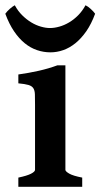

<svg xmlns="http://www.w3.org/2000/svg" viewBox="-40 -721 387 741"><path d="M30.8 0V-35.6Q64 -42.5 79.6 -50.5Q95.2 -58.6 95.2 -65.4V-316.4Q95.2 -341.3 94.7 -356.7Q94.2 -372.1 88.6 -380.6Q83 -389.2 69.8 -393.1Q56.6 -397 30.8 -399.4V-433.6Q72.8 -439.5 110.4 -448Q147.9 -456.5 181.2 -468.8H212.4V-65.4Q212.4 -59.6 227.1 -51Q241.7 -42.5 277.3 -35.6V0ZM327.1 -668Q312.5 -628.4 293 -600.3Q273.4 -572.3 251 -554.2Q228.5 -536.1 204.1 -527.6Q179.7 -519 154.8 -519Q127.9 -519 102.8 -527.6Q77.6 -536.1 55.4 -554.2Q33.2 -572.3 14.2 -600.3Q-4.9 -628.4 -19.5 -668Q-16.6 -672.4 -12 -677.2Q-7.3 -682.1 -2.2 -686.8Q2.9 -691.4 8.1 -695.1Q13.2 -698.7 17.1 -700.7Q29.3 -678.2 45.9 -661.9Q62.5 -645.5 80.8 -634.5Q99.1 -623.5 117.9 -618.2Q136.7 -612.8 152.8 -612.8Q169.9 -612.8 189 -618.2Q208 -623.5 226.3 -634.3Q244.6 -645 261.2 -661.6Q277.8 -678.2 290 -700.7Q294.4 -698.7 299.6 -695.1Q304.7 -691.4 309.8 -686.8Q314.9 -682.1 319.6 -677.2Q324.2 -672.4 327.1 -668Z"/></svg>

Font: Gentium Basic
Style: Bold
Weight: 700
Designer: J. Victor Gaultney and Annie Olsen
Foundry: SIL International
Version: Version 1.100